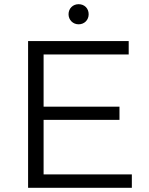

<svg xmlns="http://www.w3.org/2000/svg" viewBox="-20 -896 709 916"><path d="M355 -780C383 -780 403 -801 403 -828C403 -856 383 -876 355 -876C328 -876 307 -856 307 -828C307 -801 328 -780 355 -780ZM188 -324H550V-387H188V-636H594V-700H114V0H609V-64H188Z"/></svg>

Font: Montserrat Z
Style: Regular
Weight: 400
Designer: Julieta Ulanovsky
Foundry: Julieta Ulanovsky
Version: Version 8.000